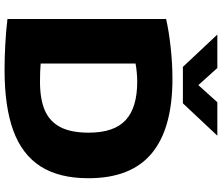

<svg xmlns="http://www.w3.org/2000/svg" viewBox="-87 -903 998 864"><g transform="rotate(90 412.0 -471.0)"><path d="M65.5 -5.5V-719.5Q122.5 -732.5 195.2 -740.2Q268 -748 335 -748Q557.5 -748 669.8 -655Q782 -562 782 -370Q782 -237.5 728.5 -154.2Q675 -71 567.5 -31.8Q460 7.5 294 7.5Q240.5 7.5 179.8 4.2Q119 1 65.5 -5.5ZM577 -371Q577 -485.5 520.5 -537.5Q464 -589.5 347.5 -589.5Q329 -589.5 306.8 -587.5Q284.5 -585.5 266 -582V-155Q297 -152 348 -152Q427.5 -152 477.8 -174.2Q528 -196.5 552.5 -244.5Q577 -292.5 577 -371ZM440 -950H590.5L445 -795H281L135.5 -950H286L363 -864.5Z"/></g></svg>

Font: Encode Sans Semi Expanded ExBd
Style: Regular
Weight: 800
Width: 6
Designer: Multiple Designers
Foundry: Impallari Type
Version: Version 2.000